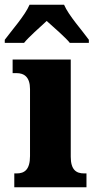

<svg xmlns="http://www.w3.org/2000/svg" viewBox="-49 -786 401 806"><path d="M-29 -619V-606H52C71 -630 119 -672 147 -698C174 -674 230 -625 244 -606H324V-619C297 -657 239 -721 220 -766H75C56 -721 -1 -657 -29 -619ZM11 0H314V-58H304C271 -58 248 -73 248 -128V-536H4V-479H21C52 -479 77 -463 77 -412V-131C77 -74 54 -58 21 -58H11Z"/></svg>

Font: Noto Serif Georgian Condensed Black
Style: Regular
Weight: 900
Width: 3
Designer: Monotype Design Team, Akaki Razmadze
Foundry: Google LLC
Version: Version 2.003